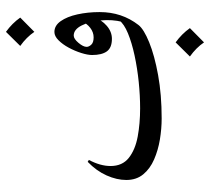

<svg xmlns="http://www.w3.org/2000/svg" viewBox="-50 -494 691 631"><g transform="rotate(-90 295.5 -178.5)"><path d="M544.4 -132.3 571.3 -196.3Q571.3 -123.5 528.8 -68.8Q515.1 -51.3 471.9 -33.7Q428.7 -16.1 364.3 -4.4Q299.8 7.3 221.7 7.3Q188 7.3 152.6 1.5Q117.2 -4.4 86.9 -17.6Q56.6 -30.8 38.1 -53.2Q19.5 -75.7 19.5 -108.9Q19.5 -140.1 34.4 -173.6Q49.3 -207 79.1 -235.8L85.4 -231.9Q65.4 -194.3 65.4 -160.6Q65.4 -122.1 92 -100.8Q118.7 -79.6 161.9 -71.5Q205.1 -63.5 254.9 -63.5Q296.4 -63.5 341.8 -68.1Q387.2 -72.8 429 -81.8Q470.7 -90.8 501.5 -103.5Q532.2 -116.2 544.4 -132.3ZM539.1 -122.1Q547.4 -155.3 543.9 -192.4Q540.5 -229.5 527.3 -255.6Q514.2 -281.7 494.1 -281.7Q483.4 -281.7 470.2 -266.1Q457 -250.5 457 -239.3Q457 -231.9 464.1 -224.1Q471.2 -216.3 488.3 -216.3Q504.9 -216.3 519.3 -227.3Q533.7 -238.3 539.6 -253.9L552.2 -212.4Q545.9 -190.4 526.4 -173.3Q506.8 -156.2 483.4 -156.2Q454.1 -156.2 442.1 -172.9Q430.2 -189.5 430.2 -221.2Q430.2 -235.8 436.8 -256.8Q443.4 -277.8 454.3 -298.1Q465.3 -318.4 478.8 -331.8Q492.2 -345.2 505.9 -345.2Q526.9 -345.2 541.5 -324.5Q556.2 -303.7 563.7 -269.8Q571.3 -235.8 571.3 -196.3Q566.4 -172.4 557.9 -154.3Q549.3 -136.2 539.1 -122.1ZM506.3 -504.4Q534.2 -484.4 553.2 -457.5L506.3 -411.1Q488.8 -437 460 -457.5ZM471.7 53.2Q499.5 73.2 518.6 100.1L471.7 146.5Q454.1 120.6 425.3 100.1Z"/></g></svg>

Font: Lateef Light
Style: Regular
Weight: 300
Designer: SIL International
Foundry: SIL International
Version: Version 4.200